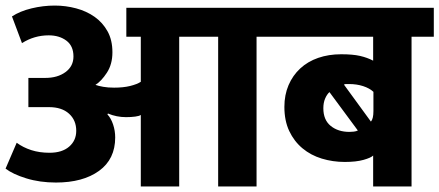

<svg xmlns="http://www.w3.org/2000/svg" viewBox="-20 -670 1579 690"><path d="M23 -611Q52 -630 93.5 -640Q135 -650 177 -650Q216 -650 253.5 -640Q291 -630 320 -609.5Q349 -589 366.5 -557.5Q384 -526 384 -482Q384 -439 364 -408.5Q344 -378 323 -365Q334 -361 351 -358Q368 -355 390 -355Q423 -355 447.5 -361Q472 -367 486 -376V-538H434V-642H982V-538H902V0H764V-538H624V0H486V-257Q481 -253 466 -251Q451 -249 433 -249Q399 -249 368 -262L366 -259Q379 -245 386.5 -222.5Q394 -200 394 -176Q394 -98 336 -56Q278 -14 181 -14Q123 -14 74.5 -29Q26 -44 0 -64L40 -157Q63 -140 92.5 -130.5Q122 -121 158 -121Q203 -121 228.5 -143Q254 -165 254 -200Q254 -238 228 -261.5Q202 -285 156 -285H82V-390H143Q187 -390 215.5 -411Q244 -432 244 -467Q244 -505 218.5 -524Q193 -543 155 -543Q103 -543 59 -515Z M1206 -475Q1248 -475 1274 -469Q1300 -463 1321 -452V-538H962V-642H1539V-538H1459V0H1321V-111Q1313 -103 1286.5 -95.5Q1260 -88 1219 -88Q1176 -88 1136.5 -100Q1097 -112 1067 -137Q1037 -162 1019.5 -199Q1002 -236 1002 -286Q1002 -329 1017 -364Q1032 -399 1059 -424Q1086 -449 1123.5 -462Q1161 -475 1206 -475ZM1142 -281Q1142 -239 1168.5 -217.5Q1195 -196 1236 -196Q1243 -196 1251.5 -197Q1260 -198 1266 -201L1164 -339Q1155 -331 1148.5 -316Q1142 -301 1142 -281ZM1322 -340Q1308 -353 1285 -360.5Q1262 -368 1234 -368Q1230 -368 1224.5 -368Q1219 -368 1216 -366L1313 -233Q1322 -243 1322 -271Z"/></svg>

Font: Mukta ExtraBold
Style: Regular
Weight: 800
Designer: Girish Dalvi and Yashodeep Gholap
Foundry: Ek Type
Version: Version 2.538;PS 1.002;hotconv 16.6.51;makeotf.lib2.5.65220;